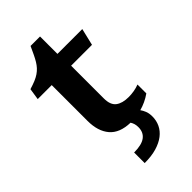

<svg xmlns="http://www.w3.org/2000/svg" viewBox="-261 -722 1009 1009"><g transform="rotate(-45 244.0 -217.5)"><path d="M119.6 -422.9H15.6L25.4 -486.8Q51.3 -494.6 70.1 -502.4Q88.9 -510.3 102.8 -519.8Q116.7 -529.3 127.2 -540.8Q137.7 -552.2 147 -567.4Q156.2 -582.5 165.5 -602.1Q174.8 -621.6 186.5 -647H256.8V-517.6H441.4L418.9 -422.9H263.7V-179.2Q263.7 -131.3 289.3 -111.8Q314.9 -92.3 361.3 -92.3Q381.3 -92.3 401.6 -95.7Q421.9 -99.1 440.4 -106.4V-40.5Q420.4 -26.4 398.9 -16.4Q377.4 -6.3 355.5 -0.5Q363.8 10.7 370.6 27.3Q377.4 43.9 377.4 67.9Q377.4 98.1 365 124.5Q352.5 150.9 327.4 170.4Q302.2 189.9 264.2 201.2Q226.1 212.4 175.3 212.4V133.8Q231.9 133.8 258.8 113.8Q285.6 93.8 285.6 55.7Q285.6 41.5 282.5 30.8Q279.3 20 272.9 9.8Q194.3 7.8 157 -36.1Q119.6 -80.1 119.6 -156.7Z"/></g></svg>

Font: Proza Libre
Style: SemiBold
Weight: 600
Designer: Jasper de Waard
Foundry: Jasper de Waard
Version: Version 1.000; ttfautohint (v1.4.1.8-43bc) -l 8 -r 50 -G 200